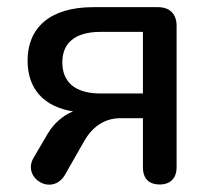

<svg xmlns="http://www.w3.org/2000/svg" viewBox="-20 -508 589 536"><path d="M426 7C455 7 473 -10 473 -41V-436C473 -469 454 -488 421 -488H240C119 -488 57 -430 57 -339C57 -260 102 -210 184 -197C156 -186 130 -163 114 -136L74 -68C40 -11 126 42 162 -21L215 -114C236 -151 269 -178 316 -178H379V-41C379 -10 395 7 426 7ZM261 -247C188 -247 154 -280 154 -334C154 -387 188 -419 261 -419H379V-247Z"/></svg>

Font: Nunito SemiBold
Style: Regular
Weight: 600
Designer: Vernon Adams
Foundry: Vernon Adams
Version: Version 3.602